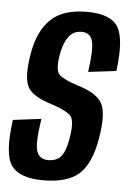

<svg xmlns="http://www.w3.org/2000/svg" viewBox="-48 -638 456 678"><g transform="rotate(5 179.5 -299.0)"><path d="M130 4Q47 4 17.8 -36Q-11.5 -76 5.5 -199L105.5 -211.5Q91.5 -120.5 101.8 -94.5Q112 -68.5 141.5 -68.5Q173 -68.5 188.2 -88Q203.5 -107.5 210.5 -150.5Q222 -216 204.8 -232.8Q187.5 -249.5 139 -265.5Q70.5 -285.5 51.8 -318.2Q33 -351 48 -438.5Q62 -519 105.2 -560.5Q148.5 -602 233 -602Q318 -602 343.8 -559Q369.5 -516 354.5 -403L255.5 -391Q267 -471.5 259.2 -500.8Q251.5 -530 220.5 -530Q190.5 -530 173.5 -505.8Q156.5 -481.5 150 -440.5Q140.5 -384.5 158.5 -369.8Q176.5 -355 223 -340Q290.5 -320.5 310 -285.5Q329.5 -250.5 314 -159.5Q298.5 -69.5 257.2 -32.8Q216 4 130 4Z"/></g></svg>

Font: Anybody Condensed Medium
Style: Italic
Weight: 500
Width: 3
Italic angle: -10°
Designer: Tyler Finck
Foundry: Etcetera Type Company
Version: Version 1.010; ttfautohint (v1.8.3) -l 8 -r 50 -G 200 -x 14 